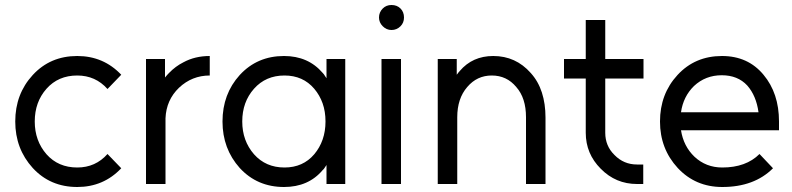

<svg xmlns="http://www.w3.org/2000/svg" viewBox="-20 -736 3166 768"><path d="M289 -512Q181 -512 111 -436Q41 -360 41 -250Q41 -141 111 -64Q181 12 289 12Q394 12 465 -63L410 -120Q362 -66 289 -66Q213 -66 166 -119Q119 -173 119 -250Q119 -328 166 -381Q213 -434 289 -434Q362 -434 410 -380L465 -437Q394 -512 289 -512Z M564 -500V0H642V-263Q645 -336 696 -385Q748 -434 819 -434V-512Q760 -512 714 -487Q682 -471 656 -444Q652 -440 648 -435.5Q644 -431 640 -426V-500Z M1286 -500V-423Q1282 -428 1279 -433.5Q1276 -439 1271 -444Q1213 -512 1116 -512Q1009 -512 939 -436Q870 -360 870 -250Q870 -141 939 -64Q1009 12 1116 12Q1214 12 1271 -56Q1276 -60 1279 -65.5Q1282 -71 1286 -76V0H1361V-500ZM1118 -434Q1192 -434 1237 -381Q1259 -355 1270.5 -322.5Q1282 -290 1282 -250Q1282 -211 1270.5 -178Q1259 -145 1237 -119Q1192 -66 1118 -66Q1043 -66 996 -119Q949 -173 949 -250Q949 -328 996 -381Q1043 -434 1118 -434Z M1506 0H1584V-500H1506ZM1596 -666Q1596 -688 1582 -702Q1568 -716 1546 -716Q1525 -716 1511 -702Q1496 -687 1496 -666Q1496 -646 1511 -631Q1526 -616 1546 -616Q1567 -616 1582 -631Q1596 -645 1596 -666Z M2162 0V-266Q2162 -321 2147.5 -366Q2133 -411 2103 -444Q2043 -512 1953 -512Q1870 -512 1819 -452Q1816 -449 1813 -445Q1810 -441 1807 -437V-500H1731V0H1809V-267Q1809 -342 1849 -388Q1888 -434 1947 -434Q2007 -434 2045 -388Q2084 -344 2084 -267V0Z M2323 -656V-500H2236V-422H2323V-205Q2323 -121 2383 -61Q2443 0 2528 0H2553V-78H2528Q2475 -78 2438 -116Q2401 -152 2401 -205V-422H2554V-500H2401V-656Z M3096 -215V-250Q3096 -363 3034 -437Q2972 -512 2868 -512Q2760 -512 2690 -436Q2620 -360 2620 -250Q2620 -141 2691 -64Q2762 12 2869 12Q2997 12 3072 -63L3018 -120Q2964 -66 2869 -66Q2804 -66 2758 -109Q2736 -130 2722.5 -156.5Q2709 -183 2704 -215ZM2867 -435Q2931 -435 2969 -394Q3005 -353 3014 -287H2704Q2713 -350 2756 -392Q2802 -435 2867 -435Z"/></svg>

Font: Unageo
Style: Regular
Weight: 400
Designer: Richard Sepsi
Foundry: Richard Sepsi
Version: Version 2.000